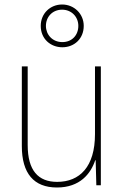

<svg xmlns="http://www.w3.org/2000/svg" viewBox="-20 -823 553 853"><path d="M257 -613C310 -613 352 -651 352 -708C352 -762 309 -803 256 -803C204 -803 161 -764 161 -708C161 -650 205 -613 257 -613ZM257 -636C213 -636 184 -669 184 -708C184 -748 213 -780 256 -780C297 -780 328 -749 328 -708C328 -667 300 -636 257 -636ZM428 -528H402V-227C402 -82 334 -15 234 -15C150 -15 103 -65 103 -179V-528H77V-174C77 -53 130 10 233 10C335 10 383 -51 403 -111H405L408 0H428Z"/></svg>

Font: Noto Sans Arabic UI SmCn Th
Style: Regular
Weight: 100
Width: 4
Designer: Monotype Design Team, Nadine Chahine and Nizar Qandah
Foundry: Monotype Imaging Inc.
Version: Version 2.010